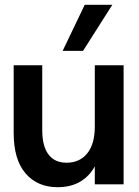

<svg xmlns="http://www.w3.org/2000/svg" viewBox="-20 -768 578 800"><path d="M220 12Q136 12 86.5 -45.5Q37 -103 37 -214V-496H156V-226Q156 -159 182 -124.5Q208 -90 257 -90Q312 -90 343.5 -129Q375 -168 375 -240V-496H495V0H375V-75Q353 -34 314 -11Q275 12 220 12ZM241 -556 333 -748H448L326 -556Z"/></svg>

Font: Host Grotesk SemiBold
Style: Regular
Weight: 600
Designer: Doukan Karapınar
Foundry: Element Type
Version: Version 1.003